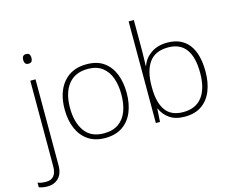

<svg xmlns="http://www.w3.org/2000/svg" viewBox="-180 -954 1698 1387"><g transform="rotate(-15 668.5 -260.0)"><path d="M78 -688Q78 -704 85 -714Q92 -724 108 -724Q127 -724 133.5 -714Q140 -704 140 -688Q140 -672 133.5 -662Q127 -652 108 -652Q92 -652 85 -662Q78 -672 78 -688ZM13 240Q-7 240 -23 237Q-39 234 -51 230V194Q-36 201 -20.5 203Q-5 205 11 205Q89 205 89 109V-530H128V112Q128 176 95.5 208Q63 240 13 240Z M739 -265Q739 -185 713.5 -123Q688 -61 636 -25.5Q584 10 506 10Q431 10 379.5 -25Q328 -60 301.5 -122Q275 -184 275 -265Q275 -392 337.5 -466Q400 -540 511 -540Q590 -540 640 -504Q690 -468 714.5 -406Q739 -344 739 -265ZM315 -265Q315 -158 362 -91.5Q409 -25 506 -25Q573 -25 616 -55.5Q659 -86 679 -140Q699 -194 699 -265Q699 -333 680 -387Q661 -441 619.5 -473Q578 -505 511 -505Q416 -505 365.5 -441.5Q315 -378 315 -265Z M925 -535Q925 -509 924 -475Q923 -441 922 -418H925Q943 -471 992.5 -505.5Q1042 -540 1115 -540Q1219 -540 1274 -470.5Q1329 -401 1329 -266Q1329 -187 1304.5 -124.5Q1280 -62 1229.5 -26Q1179 10 1102 10Q1032 10 988.5 -20.5Q945 -51 926 -97H923L917 0H886V-760H925ZM1112 -505Q1015 -505 970 -442Q925 -379 925 -265V-256Q925 -143 967 -84Q1009 -25 1099 -25Q1193 -25 1241 -88Q1289 -151 1289 -267Q1289 -505 1112 -505Z"/></g></svg>

Font: Noto Sans Lao Looped ExtraLight
Style: Regular
Weight: 200
Designer: Mark Frömberg, Ben Mitchell
Foundry: The Fontpad Ltd
Version: Version 1.002; ttfautohint (v1.8.4.7-5d5b)